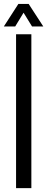

<svg xmlns="http://www.w3.org/2000/svg" viewBox="-23 -978 245 998"><path d="M60.5 0V-800H140V0ZM-3 -840.5 72.5 -957.5H126L202 -840.5H143.5L99.5 -912L56 -840.5Z"/></svg>

Font: Big Shoulders Text Thin
Style: Regular
Weight: 400
Version: Version 2.002